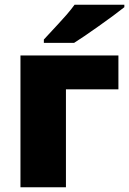

<svg xmlns="http://www.w3.org/2000/svg" viewBox="-20 -786 542 806"><path d="M477.1 -553.2V-411.1H256.8V0H65.9V-553.2ZM164.1 -606V-620.1Q239.3 -700.7 259.5 -724.1Q279.8 -747.6 293 -766.1H502V-755.9Q462.9 -724.6 394.5 -676.3Q326.2 -627.9 291 -606Z"/></svg>

Font: OpenSansExtrabold
Style: Regular
Weight: 800
Foundry: Ascender Corporation
Version: Version 1.10